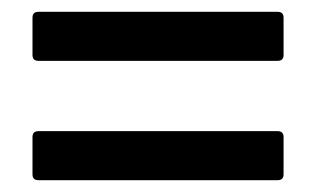

<svg xmlns="http://www.w3.org/2000/svg" viewBox="-20 -472 535 325"><path d="M35 -379V-442Q35 -452 45 -452H450Q460 -452 460 -442V-379Q460 -369 450 -369H45Q35 -369 35 -379ZM35 -177V-240Q35 -250 45 -250H450Q460 -250 460 -240V-177Q460 -167 450 -167H45Q35 -167 35 -177Z"/></svg>

Font: Amber EN Medium
Style: Regular
Weight: 500
Designer: Jeremy Tribby
Foundry: Tribby Type Co.
Version: Version 1.403 November 24, 2021